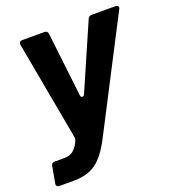

<svg xmlns="http://www.w3.org/2000/svg" viewBox="-151 -672 889 978"><g transform="rotate(-20 294.0 -182.5)"><path d="M4 199Q-5 199 -9.5 193.5Q-14 188 -12 179L4 90Q7 74 23 74H72Q98 74 114.5 65.5Q131 57 148 31L156 16Q163 2 161 -8L63 -544V-548Q63 -564 79 -564H200Q217 -564 219 -547L259 -202Q260 -188 269 -188Q278 -188 282 -199L435 -550Q441 -564 456 -564H585Q592 -564 596.5 -560.5Q601 -557 601 -552Q601 -548 598 -543L291 51Q249 132 202.5 165.5Q156 199 81 199Z"/></g></svg>

Font: Open Sauce Two ExtraBold Italic
Style: Regular
Weight: 800
Italic angle: -10°
Designer: Alfredo Marco Pradil
Foundry: Creative Sauce Fz LLC
Version: Version 1.477